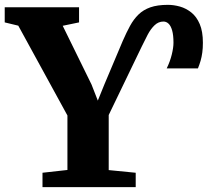

<svg xmlns="http://www.w3.org/2000/svg" viewBox="-40 -773 885 793"><path d="M135.5 0V-59.5L238.5 -71V-296L35.5 -667L-20.5 -680.5V-743H286.5V-680.5L219 -666.5L338 -424L364 -357.5L391 -424L467 -604Q482 -638.5 497 -666Q512 -693.5 532 -713Q552 -732.5 581.2 -742.8Q610.5 -753 653.5 -753Q678 -753 703.5 -745.8Q729 -738.5 750.5 -721.2Q772 -704 785 -673.5Q798 -643 798 -596.5Q798 -574 795.5 -555.8Q793 -537.5 788.5 -522Q784 -506.5 777.5 -490.5H648.5Q662.5 -519 669.5 -547.8Q676.5 -576.5 676.5 -596.5Q676.5 -628 671 -647.2Q665.5 -666.5 656.2 -675.2Q647 -684 635 -684Q614.5 -684 598.5 -668.8Q582.5 -653.5 570 -629.8Q557.5 -606 546 -582L409 -298V-70.5L520.5 -59.5V0Z"/></svg>

Font: Merriweather 28pt ExtraBold
Style: Regular
Weight: 800
Version: Version 2.100